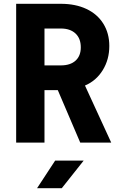

<svg xmlns="http://www.w3.org/2000/svg" viewBox="-20 -750 640 1010"><path d="M65 0V-730H300Q377 -730 434.5 -703Q492 -676 523.5 -625.5Q555 -575 555 -508Q555 -437 520.5 -381Q486 -325 427 -300L565 0H402L284 -276H214V0ZM300 -406Q350 -406 377.5 -431Q405 -456 405 -501Q405 -548 377 -574Q349 -600 300 -600H214V-406ZM305 240H175L270 95H420Z"/></svg>

Font: JetBrains Mono Extra Bold
Style: Regular
Weight: 800
Monospace: yes
Designer: Philipp Nurullin, Konstantin Bulenkov
Foundry: JetBrains
Version: 2.002